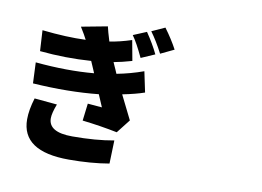

<svg xmlns="http://www.w3.org/2000/svg" viewBox="-94 -1020 1688 1239"><g transform="rotate(10 750.0 -400.5)"><path d="M141.6 -277.3 290 -263.7Q266.6 -203.1 266.6 -169.9Q266.6 -78.1 422.9 -78.1Q578.1 -78.1 695.3 -99.6L690.4 52.7Q572.3 73.2 426.8 73.2Q117.2 73.2 117.2 -136.7Q117.2 -198.2 141.6 -277.3ZM808.6 -573.2 836.9 -438.5Q781.2 -418.9 693.4 -401.4Q758.8 -268.6 771.5 -244.1L701.2 -154.3Q589.8 -176.8 471.7 -190.4L485.4 -303.7Q553.7 -297.9 579.1 -295.9Q550.8 -360.4 544.9 -376Q348.6 -355.5 114.3 -371.1L108.4 -507.8Q317.4 -488.3 491.2 -503.9Q486.3 -515.6 481 -528.3Q475.6 -541 469.2 -555.7Q462.9 -570.3 459 -579.1Q292 -567.4 123 -584L115.2 -719.7Q275.4 -702.1 400.4 -707Q387.7 -733.4 355.5 -785.2L526.4 -817.4Q533.2 -786.1 552.7 -722.7Q618.2 -732.4 696.3 -757.8L720.7 -625Q653.3 -605.5 602.5 -596.7Q605.5 -588.9 612.8 -573.2Q620.1 -557.6 622.1 -552.7L633.8 -525.4Q721.7 -542 808.6 -573.2ZM694.3 -790 781.2 -826.2Q829.1 -755.9 859.4 -692.4L769.5 -653.3Q726.6 -745.1 694.3 -790ZM807.6 -835 893.6 -874Q943.4 -806.6 976.6 -744.1L888.7 -702.1Q848.6 -779.3 807.6 -835Z"/></g></svg>

Font: Bpmf Zihi Sans Heavy
Style: Heavy
Weight: 900
Foundry: But Ko
Version: Version 1.320